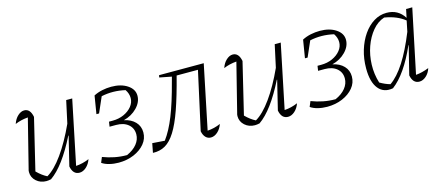

<svg xmlns="http://www.w3.org/2000/svg" viewBox="-40 -871 2917 1262"><g transform="rotate(-15 1418.0 -240.0)"><path d="M330 -52 378 -249 376 -250Q284 -66 192 -2Q174 2 160 2Q120 2 92 -23Q64 -48 64 -85Q64 -97 68 -108L150 -434Q101 -430 62 -413Q73 -446 94.5 -465.5Q116 -485 138 -485Q179 -485 190 -427L106 -78Q140 -44 174 -27Q226 -57 282 -135Q338 -213 390 -327L423 -479H464L374 -44Q420 -47 464 -66Q453 -34 431 -14.5Q409 5 385 5Q341 5 330 -52Z M651 8Q618 8 588 0.5Q558 -7 538 -21L553 -57Q592 -42 632.5 -34Q673 -26 716 -26Q761 -46 785.5 -76.5Q810 -107 810 -143Q810 -185 779.5 -210.5Q749 -236 698 -236H653L658 -269H683Q725 -269 759.5 -284.5Q794 -300 815 -326Q836 -352 836 -383Q836 -413 817 -441Q734 -460 655 -443L609 -338H591L611 -460Q638 -474 669 -480.5Q700 -487 731 -487Q797 -487 840 -458.5Q883 -430 883 -386Q883 -342 846.5 -304.5Q810 -267 755 -253Q803 -243 830.5 -214Q858 -185 858 -143Q858 -100 830 -66Q802 -32 755 -12Q708 8 651 8Z M884 4 896 -59 980 -53Q1021 -108 1055.5 -194.5Q1090 -281 1125 -415L1134 -448L1052 -464L1055 -479H1359L1269 -44Q1316 -47 1358 -66Q1347 -34 1325 -14.5Q1303 5 1279 5Q1258 5 1243.5 -10Q1229 -25 1224 -52L1311 -447H1166Q1132 -315 1101 -227Q1070 -139 1037.5 -87.5Q1005 -36 968 -15Q931 6 884 4Z M1749 -52 1797 -249 1795 -250Q1703 -66 1611 -2Q1593 2 1579 2Q1539 2 1511 -23Q1483 -48 1483 -85Q1483 -97 1487 -108L1569 -434Q1520 -430 1481 -413Q1492 -446 1513.5 -465.5Q1535 -485 1557 -485Q1598 -485 1609 -427L1525 -78Q1559 -44 1593 -27Q1645 -57 1701 -135Q1757 -213 1809 -327L1842 -479H1883L1793 -44Q1839 -47 1883 -66Q1872 -34 1850 -14.5Q1828 5 1804 5Q1760 5 1749 -52Z M2070 8Q2037 8 2007 0.5Q1977 -7 1957 -21L1972 -57Q2011 -42 2051.5 -34Q2092 -26 2135 -26Q2180 -46 2204.5 -76.5Q2229 -107 2229 -143Q2229 -185 2198.5 -210.5Q2168 -236 2117 -236H2072L2077 -269H2102Q2144 -269 2178.5 -284.5Q2213 -300 2234 -326Q2255 -352 2255 -383Q2255 -413 2236 -441Q2153 -460 2074 -443L2028 -338H2010L2030 -460Q2057 -474 2088 -480.5Q2119 -487 2150 -487Q2216 -487 2259 -458.5Q2302 -430 2302 -386Q2302 -342 2265.5 -304.5Q2229 -267 2174 -253Q2222 -243 2249.5 -214Q2277 -185 2277 -143Q2277 -100 2249 -66Q2221 -32 2174 -12Q2127 8 2070 8Z M2518 2Q2454 14 2417.5 -31Q2381 -76 2381 -169Q2381 -235 2398.5 -292.5Q2416 -350 2446.5 -394Q2477 -438 2517.5 -463Q2558 -488 2604 -488Q2683 -488 2724 -422L2736 -479H2778L2687 -44Q2728 -47 2776 -66Q2766 -34 2744 -14.5Q2722 5 2698 5Q2654 5 2643 -52L2691 -245H2689Q2611 -68 2518 2ZM2440 -58Q2457 -48 2474 -40.5Q2491 -33 2509 -28Q2611 -98 2705 -332L2720 -405Q2667 -448 2582 -462Q2536 -447 2501 -405Q2466 -363 2445.5 -305.5Q2425 -248 2423 -183.5Q2421 -119 2440 -58Z"/></g></svg>

Font: Piazzolla ExtraLight
Style: Italic
Weight: 200
Italic angle: -11.3°
Designer: Juan Pablo del Peral
Foundry: Huerta Tipografica
Version: Version 1.330